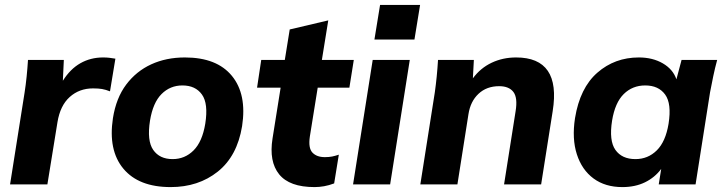

<svg xmlns="http://www.w3.org/2000/svg" viewBox="-20 -751 2955 782"><path d="M21 0 80 -373Q85 -405 88.5 -439.5Q92 -474 94 -507H240L236 -422Q266 -470 307.5 -493.5Q349 -517 400 -517Q414 -517 426.5 -515.5Q439 -514 450 -512L428 -379Q410 -386 395.5 -388.5Q381 -391 359 -391Q303 -391 264 -356Q225 -321 214 -253L173 0Z M675 11Q545 11 482.5 -64Q420 -139 440 -270Q453 -352 494 -406.5Q535 -461 596 -489Q657 -517 733 -517Q863 -517 924.5 -442Q986 -367 966 -237Q946 -115 867 -52Q788 11 675 11ZM683 -103Q733 -103 768.5 -138.5Q804 -174 816 -247Q829 -329 802.5 -366Q776 -403 723 -403Q673 -403 638 -368Q603 -333 591 -260Q578 -178 604 -140.5Q630 -103 683 -103Z M1261 11Q1159 11 1117 -41Q1075 -93 1090 -187L1123 -394H1027L1044 -507H1140L1160 -631L1317 -668L1291 -507H1421L1403 -394H1274L1242 -195Q1235 -148 1252.5 -129.5Q1270 -111 1303 -111Q1320 -111 1332.5 -113.5Q1345 -116 1360 -121L1341 -4Q1320 4 1300 7.5Q1280 11 1261 11Z M1505 -590 1528 -731H1691L1668 -590ZM1418 0 1498 -507H1649L1569 0Z M1692 0 1751 -375Q1760 -439 1764 -507H1910L1906 -432Q1937 -474 1982.5 -495.5Q2028 -517 2082 -517Q2266 -517 2231 -298L2184 0H2033L2080 -298Q2089 -353 2071 -376.5Q2053 -400 2013 -400Q1962 -400 1929 -369Q1896 -338 1888 -286L1843 0Z M2515 11Q2445 11 2397.5 -24Q2350 -59 2329.5 -122.5Q2309 -186 2322 -270Q2342 -393 2413 -455Q2484 -517 2582 -517Q2638 -517 2679.5 -493Q2721 -469 2735 -428L2756 -507H2901Q2892 -474 2885 -440.5Q2878 -407 2872 -375L2813 0H2663L2673 -63Q2647 -28 2607 -8.5Q2567 11 2515 11ZM2568 -103Q2619 -103 2655 -138.5Q2691 -174 2703 -247Q2716 -329 2689 -366Q2662 -403 2608 -403Q2556 -403 2520.5 -368Q2485 -333 2473 -260Q2460 -178 2486.5 -140.5Q2513 -103 2568 -103Z"/></svg>

Font: Winston
Style: Bold Italic
Weight: 700
Italic angle: -9°
Designer: Original fonts by Vernon Adams / Changes by Cristiano Sobral
Foundry: Original fonts by Vernon Adams / Changes by Cristiano Sobral
Version: Version 2.503;July 17, 2020;FontCreator 13.0.0.2655 64-bit